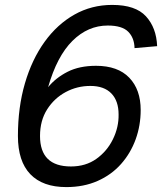

<svg xmlns="http://www.w3.org/2000/svg" viewBox="-20 -746 660 782"><path d="M250 16Q154 16 103.5 -36.5Q53 -89 53 -192Q53 -309 81.5 -406.5Q110 -504 161.5 -575.5Q213 -647 283 -686.5Q353 -726 437 -726Q532 -726 574.5 -679.5Q617 -633 620 -558L528 -550Q527 -592 502 -617Q477 -642 419 -642Q338 -642 275 -579.5Q212 -517 176 -391Q207 -429 255 -453.5Q303 -478 371 -478Q460 -478 506.5 -429.5Q553 -381 553 -298Q553 -235 532.5 -178.5Q512 -122 473 -78Q434 -34 377.5 -9Q321 16 250 16ZM269 -68Q329 -68 372.5 -99Q416 -130 440 -179Q464 -228 463 -280Q463 -335 433.5 -365.5Q404 -396 348 -396Q294 -396 247.5 -371Q201 -346 172 -300.5Q143 -255 143 -192Q143 -68 269 -68Z"/></svg>

Font: Geist Regular
Style: Italic
Weight: 400
Italic angle: -12°
Designer: Basement.studio, Andrés Briganti, Mateo Zaragoza
Foundry: Basement.studio, Vercel, Andrés Briganti, Guido Ferreyra, Mateo Zaragoza
Version: Version 1.500; ttfautohint (v1.8.4.7-5d5b)